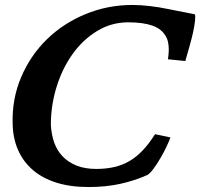

<svg xmlns="http://www.w3.org/2000/svg" viewBox="-20 -742 807 774"><path d="M368 -61Q407 -61 440 -68.5Q473 -76 501.5 -92.5Q530 -109 555.5 -136Q581 -163 605 -201L667 -188Q663 -176 652.5 -153.5Q642 -131 628.5 -107.5Q615 -84 600.5 -64Q586 -44 575 -37Q524 -14 465.5 -1Q407 12 337 12Q263 12 206.5 -6Q150 -24 111.5 -57.5Q73 -91 52.5 -138Q32 -185 31 -243Q28 -344 65.5 -431.5Q103 -519 169 -583.5Q235 -648 324.5 -685Q414 -722 514 -722Q546 -722 584.5 -717.5Q623 -713 661 -705L766 -684Q770 -666 758 -610Q752 -584 743.5 -553.5Q735 -523 727 -496L657 -503Q662 -536 659.5 -558.5Q657 -581 650 -593Q633 -625 595 -638.5Q557 -652 497 -652Q429 -652 371.5 -617Q314 -582 272.5 -524Q231 -466 208 -391.5Q185 -317 185 -239Q187 -200 198.5 -167.5Q210 -135 232.5 -111.5Q255 -88 288.5 -74.5Q322 -61 368 -61Z"/></svg>

Font: Lusitana
Style: Bold Italic
Weight: 700
Designer: Ana Paula Megda
Foundry: Ana Paula Megda
Version: Version 1.000; ttfautohint (v1.1) -l 8 -r 50 -G 200 -x 14 -D